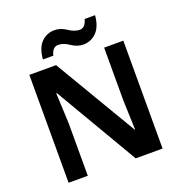

<svg xmlns="http://www.w3.org/2000/svg" viewBox="-159 -1058 1122 1194"><g transform="rotate(-20 402.0 -461.5)"><path d="M713 0V-714H586V-365Q587 -316 589.5 -265.5Q592 -215 593 -170H590L268 -714H91V0H218V-346Q216 -398 213.5 -449Q211 -500 209 -549H213L535 0ZM602 -923H533Q519 -870 483 -870Q448 -870 410 -896Q372 -922 332 -922Q281 -922 245 -886Q209 -850 203 -775H272Q285 -828 322 -828Q357 -828 394.5 -802Q432 -776 473 -776Q523 -776 559.5 -812.5Q596 -849 602 -923Z"/></g></svg>

Font: Noto Sans UI
Style: Bold
Weight: 700
Designer: Monotype Design Team
Foundry: Monotype Imaging Inc.
Version: Version 1.901